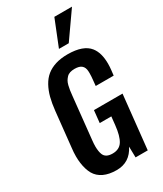

<svg xmlns="http://www.w3.org/2000/svg" viewBox="-262 -1171 1080 1275"><g transform="rotate(-30 277.5 -533.5)"><path d="M305.7 -878.4 385.7 -1078.1H521L380.9 -878.4ZM236.3 10.7Q178.2 10.7 138.2 -8.3Q98.1 -27.3 77.1 -63.5Q56.6 -100.6 49.8 -152.3Q46.4 -176.8 46.4 -203.6Q46.4 -234.9 50.8 -270L78.6 -533.2Q84.5 -589.4 95.7 -632.3Q106.9 -675.3 126.7 -711.2Q146.5 -747.1 175 -770.3Q203.6 -793.5 244.1 -806.2Q284.7 -818.8 337.4 -818.8Q457 -818.4 502.9 -759.8Q539.1 -713.9 539.1 -630.4Q539.1 -607.4 536.1 -581.1L531.7 -543H394L397.9 -582.5Q401.4 -613.8 401.4 -637.7Q401.4 -645.5 400.9 -652.8Q399.4 -681.6 382.3 -696.8Q365.2 -711.9 328.6 -711.9Q308.6 -711.9 293.2 -707Q277.8 -702.1 267.6 -691.2Q257.3 -680.2 250.5 -668.7Q243.7 -657.2 239 -638.2Q234.4 -619.1 232.2 -604Q230 -588.9 227.5 -564.9L193.8 -242.7Q190.9 -216.8 190.9 -195.8Q191.4 -155.8 201.2 -132.8Q215.8 -98.1 267.6 -98.1Q319.8 -98.1 343.8 -136Q367.7 -173.8 376 -252.4L382.8 -316.4H293.9L303.7 -410.2H522.9L479.5 0H386.2L384.3 -83.5Q337.4 10.7 236.3 10.7Z"/></g></svg>

Font: Oswald
Style: Medium
Weight: 500
Designer: Vernon Adams
Foundry: Vernon Adams
Version: 3.0; ttfautohint (v0.94.23-7a4d-dirty) -l 8 -r 50 -G 150 -x 